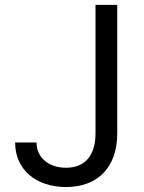

<svg xmlns="http://www.w3.org/2000/svg" viewBox="-20 -747 583 777"><path d="M366.5 -727.3V-207.4C366.5 -116.8 323.2 -68.2 247.2 -68.2C177.9 -68.2 127.8 -108.7 127.8 -170.5H41.2C41.2 -58.6 127.8 9.9 247.2 9.9C373.6 9.9 454.5 -67.8 454.5 -207.4V-727.3Z"/></svg>

Font: Magic Ui Pro
Style: Regular
Weight: 400
Designer: Stefan Endress, Andreas Faust
Version: Version 1.000;FEAKit 1.0